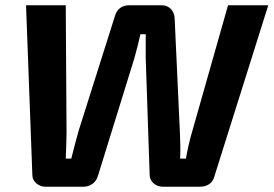

<svg xmlns="http://www.w3.org/2000/svg" viewBox="-20 -710 1040 730"><path d="M1000 -690 795 -39Q790 -20 775.5 -10Q761 0 739 0H599Q579 0 564 -13Q549 -26 549 -46L534 -490Q534 -514 534 -535.5Q534 -557 534 -580H514Q509 -558 503 -534.5Q497 -511 491 -489L352 -40Q346 -21 331 -10.5Q316 0 296 0H154Q133 0 118 -13Q103 -26 103 -45L79 -690H230L233 -207Q233 -185 232 -160Q231 -135 230 -107H251Q258 -134 265 -161.5Q272 -189 279 -213L416 -646Q428 -690 472 -690H595Q616 -690 629.5 -676Q643 -662 644 -641L664 -206Q665 -182 665.5 -156.5Q666 -131 665 -107H687Q691 -131 697.5 -159.5Q704 -188 711 -211L847 -690Z"/></svg>

Font: Exo 2
Style: Bold Italic
Weight: 700
Italic angle: -8°
Designer: Natanael Gama
Foundry: Natanael Gama
Version: Version 2.010